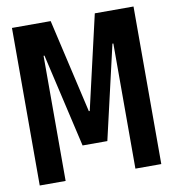

<svg xmlns="http://www.w3.org/2000/svg" viewBox="-79 -770 759 840"><g transform="rotate(-10 300.0 -350.0)"><path d="M145 0H30V-700H202L298 -283H302L398 -700H570V0H455V-556H451L355 -140H245L149 -556H145Z"/></g></svg>

Font: CommitMonoV143 ExtLt
Style: Regular
Weight: 200
Monospace: yes
Designer: Eigil Nikolajsen
Foundry: Eigil Nikolajsen
Version: Version 1.143